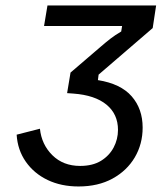

<svg xmlns="http://www.w3.org/2000/svg" viewBox="-20 -670 607 701"><path d="M266.7 10.8Q203.3 10.8 153.8 -12.9Q104.2 -36.7 74.2 -79.6Q44.2 -122.5 40.8 -178.3L125.8 -200Q131.7 -142.5 171.2 -103.3Q210.8 -64.2 272.5 -64.2Q318.3 -64.2 348.8 -82.9Q379.2 -101.7 395 -131.7Q410.8 -161.7 410.8 -195.8Q410.8 -253.3 368.8 -287.9Q326.7 -322.5 248.3 -328.3L225 -330L237.5 -405L348.3 -500Q367.5 -516.7 383.8 -529.2Q400 -541.7 422.5 -555L425.8 -575H140.8L153.3 -650H550L537.5 -567.5L340 -397.5L337.5 -377.5Q420.8 -364.2 460.8 -318.3Q500.8 -272.5 500.8 -204.2Q500.8 -144.2 472.1 -95.4Q443.3 -46.7 390.8 -17.9Q338.3 10.8 266.7 10.8Z"/></svg>

Font: Familjen Grotesk GF
Style: Italic
Weight: 400
Designer: Anders Wikstroem, Jonas Baeckman, Matilda Gysing, Kristian Moeller
Foundry: Familjen STHML AB
Version: Version 2.000; Beta; Release 4; Build 6